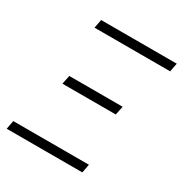

<svg xmlns="http://www.w3.org/2000/svg" viewBox="-158 -790 866 910"><g transform="rotate(30 275.0 -335.0)"><path d="M126 -623 135 -670H549L540 -623ZM127 -317 137 -365H429L419 -317ZM5 0 14 -47H428L419 0Z"/></g></svg>

Font: Lode Dark
Style: Italic
Weight: 400
Italic angle: -11°
Monospace: yes
Designer: Belleve Invis
Foundry: Belleve Invis
Version: Version 29.2.0; ttfautohint (v1.8.3)